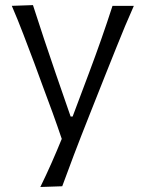

<svg xmlns="http://www.w3.org/2000/svg" viewBox="-20 -540 578 763"><path d="M140.3 203.1 227.3 200.2Q247.7 144.2 274 74.9Q300.3 5.6 339.7 -93.5L397.4 -238.9Q423.5 -303.9 442 -350.3Q460.5 -396.7 476.8 -435.7Q493.2 -474.6 511.9 -516.8H427.1Q405.5 -449.7 382.2 -383.5Q358.9 -317.2 333.4 -249.3L268.6 -76.8H260.7L201.1 -249Q177.4 -318.5 155.2 -384.6Q133.1 -450.6 111 -519.7L26.9 -516.8Q50.9 -461.3 73.1 -403.1Q95.4 -345 116.4 -289L150.8 -195.3Q169.5 -145.7 188.8 -92.7Q208 -39.7 225.4 11.9Q206 59.7 184.8 107.6Q163.6 155.5 140.3 203.1Z"/></svg>

Font: Pinar-VF-FD
Style: Regular
Weight: 300
Designer: Amin Abedi
Version: Version 3.0